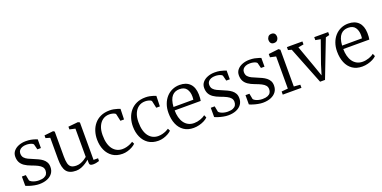

<svg xmlns="http://www.w3.org/2000/svg" viewBox="-15 -1615 4891 2459"><g transform="rotate(-20 2431.0 -385.5)"><path d="M222.5 11Q191.5 11 155.8 4Q120 -3 89.5 -12.8Q59 -22.5 43 -31V-157H96.5L111.5 -79Q118.5 -68.5 136.8 -58.2Q155 -48 180 -41.8Q205 -35.5 232.5 -35.5Q276.5 -35.5 303.2 -46.8Q330 -58 342.2 -78.2Q354.5 -98.5 354.5 -125.5Q354.5 -155 337.8 -175.8Q321 -196.5 287.8 -213.5Q254.5 -230.5 204.5 -248.5Q152.5 -267.5 118.2 -291Q84 -314.5 67 -346.8Q50 -379 50 -424.5Q50 -468.5 76.5 -500.2Q103 -532 147.2 -549Q191.5 -566 243.5 -566Q283 -566 313.5 -560Q344 -554 365.2 -546.5Q386.5 -539 397 -535.5V-416.5H348.5L330 -489.5Q325 -498.5 310.5 -505.5Q296 -512.5 276 -516.5Q256 -520.5 235.5 -520.5Q202 -521 177 -511Q152 -501 138.2 -483.2Q124.5 -465.5 124.5 -441.5Q124.5 -403.5 143.8 -381.8Q163 -360 193 -346Q223 -332 256 -318.5Q289 -305 320 -290.5Q351 -276 375.5 -257Q400 -238 414.5 -211.8Q429 -185.5 429 -148Q429 -98 403 -62.5Q377 -27 330.5 -8Q284 11 222.5 11Z M956.5 9Q932.5 9 919.5 0.8Q906.5 -7.5 906.5 -33V-72Q886.5 -54 857.2 -34.8Q828 -15.5 794 -2.2Q760 11 723.5 11Q632 11 593.2 -40.2Q554.5 -91.5 554.5 -205.5V-499L495.5 -516V-553L616.5 -566H617.5L635.5 -554V-217Q635.5 -158 644.5 -121Q653.5 -84 677.8 -66.8Q702 -49.5 748.5 -49.5Q780 -49.5 808 -60Q836 -70.5 859 -85.2Q882 -100 897.5 -113.5V-499L821.5 -516V-553L954 -566H955.5L978.5 -554V-43.5H1040L1039 -6Q1022.5 -1.5 1002.5 3.8Q982.5 9 956.5 9Z M1357 11Q1276 11 1221.2 -26.5Q1166.5 -64 1138.2 -127.8Q1110 -191.5 1109.5 -270.5Q1109 -330 1126 -383.8Q1143 -437.5 1177.5 -479.2Q1212 -521 1264.2 -545Q1316.5 -569 1387 -569Q1416 -569 1443.2 -563.8Q1470.5 -558.5 1492.2 -551.5Q1514 -544.5 1526.5 -539L1522.5 -396.5H1473L1452 -492.5Q1450.5 -500.5 1437.2 -507.2Q1424 -514 1405 -518.2Q1386 -522.5 1366 -522.5Q1314.5 -522.5 1276.5 -495.8Q1238.5 -469 1217 -419.5Q1195.5 -370 1195.5 -301.5Q1195 -236.5 1208.5 -188.2Q1222 -140 1246.5 -108.8Q1271 -77.5 1304 -62Q1337 -46.5 1375 -46.5Q1405.5 -46.5 1433.2 -53.8Q1461 -61 1483.8 -71.5Q1506.5 -82 1521.5 -92.5L1537.5 -60Q1519 -41.5 1489.8 -25.2Q1460.5 -9 1426 1Q1391.5 11 1357 11Z M1845.5 11Q1764.5 11 1709.8 -26.5Q1655 -64 1626.8 -127.8Q1598.5 -191.5 1598 -270.5Q1597.5 -330 1614.5 -383.8Q1631.5 -437.5 1666 -479.2Q1700.5 -521 1752.8 -545Q1805 -569 1875.5 -569Q1904.5 -569 1931.8 -563.8Q1959 -558.5 1980.8 -551.5Q2002.5 -544.5 2015 -539L2011 -396.5H1961.5L1940.5 -492.5Q1939 -500.5 1925.8 -507.2Q1912.5 -514 1893.5 -518.2Q1874.5 -522.5 1854.5 -522.5Q1803 -522.5 1765 -495.8Q1727 -469 1705.5 -419.5Q1684 -370 1684 -301.5Q1683.5 -236.5 1697 -188.2Q1710.5 -140 1735 -108.8Q1759.5 -77.5 1792.5 -62Q1825.5 -46.5 1863.5 -46.5Q1894 -46.5 1921.8 -53.8Q1949.5 -61 1972.2 -71.5Q1995 -82 2010 -92.5L2026 -60Q2007.5 -41.5 1978.2 -25.2Q1949 -9 1914.5 1Q1880 11 1845.5 11Z M2326 11Q2247.5 11 2193.8 -26Q2140 -63 2112.8 -128.5Q2085.5 -194 2085.5 -279.5Q2085.5 -344 2104.8 -397.2Q2124 -450.5 2158.5 -489Q2193 -527.5 2239.5 -548.2Q2286 -569 2341 -569Q2429.5 -569 2479.5 -518.8Q2529.5 -468.5 2532.5 -371.5Q2532.5 -343 2531.5 -321.5Q2530.5 -300 2526.5 -283.5H2171.5Q2171.5 -233 2182.8 -189.8Q2194 -146.5 2216.8 -114Q2239.5 -81.5 2273.5 -63.5Q2307.5 -45.5 2352 -45.5Q2395 -45.5 2438.8 -61Q2482.5 -76.5 2505.5 -96.5L2521.5 -60Q2502.5 -40.5 2471.5 -24.5Q2440.5 -8.5 2402.5 1.2Q2364.5 11 2326 11ZM2172.5 -330 2443 -330.5Q2444.5 -338.5 2445.2 -352Q2446 -365.5 2446 -374.5Q2446 -436 2417 -477.2Q2388 -518.5 2321 -518.5Q2291 -518.5 2265.2 -508.5Q2239.5 -498.5 2219.8 -476.2Q2200 -454 2188 -418Q2176 -382 2172.5 -330Z M2797 11Q2766 11 2730.2 4Q2694.5 -3 2664 -12.8Q2633.5 -22.5 2617.5 -31V-157H2671L2686 -79Q2693 -68.5 2711.2 -58.2Q2729.5 -48 2754.5 -41.8Q2779.5 -35.5 2807 -35.5Q2851 -35.5 2877.8 -46.8Q2904.5 -58 2916.8 -78.2Q2929 -98.5 2929 -125.5Q2929 -155 2912.2 -175.8Q2895.5 -196.5 2862.2 -213.5Q2829 -230.5 2779 -248.5Q2727 -267.5 2692.8 -291Q2658.5 -314.5 2641.5 -346.8Q2624.5 -379 2624.5 -424.5Q2624.5 -468.5 2651 -500.2Q2677.5 -532 2721.8 -549Q2766 -566 2818 -566Q2857.5 -566 2888 -560Q2918.5 -554 2939.8 -546.5Q2961 -539 2971.5 -535.5V-416.5H2923L2904.5 -489.5Q2899.5 -498.5 2885 -505.5Q2870.5 -512.5 2850.5 -516.5Q2830.5 -520.5 2810 -520.5Q2776.5 -521 2751.5 -511Q2726.5 -501 2712.8 -483.2Q2699 -465.5 2699 -441.5Q2699 -403.5 2718.2 -381.8Q2737.5 -360 2767.5 -346Q2797.5 -332 2830.5 -318.5Q2863.5 -305 2894.5 -290.5Q2925.5 -276 2950 -257Q2974.5 -238 2989 -211.8Q3003.5 -185.5 3003.5 -148Q3003.5 -98 2977.5 -62.5Q2951.5 -27 2905 -8Q2858.5 11 2797 11Z M3270 11Q3239 11 3203.2 4Q3167.5 -3 3137 -12.8Q3106.5 -22.5 3090.5 -31V-157H3144L3159 -79Q3166 -68.5 3184.2 -58.2Q3202.5 -48 3227.5 -41.8Q3252.5 -35.5 3280 -35.5Q3324 -35.5 3350.8 -46.8Q3377.5 -58 3389.8 -78.2Q3402 -98.5 3402 -125.5Q3402 -155 3385.2 -175.8Q3368.5 -196.5 3335.2 -213.5Q3302 -230.5 3252 -248.5Q3200 -267.5 3165.8 -291Q3131.5 -314.5 3114.5 -346.8Q3097.5 -379 3097.5 -424.5Q3097.5 -468.5 3124 -500.2Q3150.5 -532 3194.8 -549Q3239 -566 3291 -566Q3330.5 -566 3361 -560Q3391.5 -554 3412.8 -546.5Q3434 -539 3444.5 -535.5V-416.5H3396L3377.5 -489.5Q3372.5 -498.5 3358 -505.5Q3343.5 -512.5 3323.5 -516.5Q3303.5 -520.5 3283 -520.5Q3249.5 -521 3224.5 -511Q3199.5 -501 3185.8 -483.2Q3172 -465.5 3172 -441.5Q3172 -403.5 3191.2 -381.8Q3210.5 -360 3240.5 -346Q3270.5 -332 3303.5 -318.5Q3336.5 -305 3367.5 -290.5Q3398.5 -276 3423 -257Q3447.5 -238 3462 -211.8Q3476.5 -185.5 3476.5 -148Q3476.5 -98 3450.5 -62.5Q3424.5 -27 3378 -8Q3331.5 11 3270 11Z M3541.5 0V-42.5L3629 -50.5V-488.5L3551 -505.5V-550L3687.5 -566H3690L3710 -550V-49.5L3796.5 -42.5V0ZM3663.5 -659Q3636.5 -659 3622.5 -675.2Q3608.5 -691.5 3608.5 -716.5Q3608.5 -741 3623.8 -761.5Q3639 -782 3670.5 -782H3671.5Q3699 -782 3713 -765.5Q3727 -749 3727 -724.5Q3727 -699.5 3711.8 -679.2Q3696.5 -659 3664.5 -659Z M4047.5 8 3846.5 -500.5 3799.5 -513.5V-554H4011V-513.5L3937 -500.5L4044 -202L4093 -61.5L4134.5 -197.5L4241.5 -500.5L4172 -513.5V-554H4362V-513.5L4311 -500.5L4114.5 8Z M4624 11Q4545.5 11 4491.8 -26Q4438 -63 4410.8 -128.5Q4383.5 -194 4383.5 -279.5Q4383.5 -344 4402.8 -397.2Q4422 -450.5 4456.5 -489Q4491 -527.5 4537.5 -548.2Q4584 -569 4639 -569Q4727.5 -569 4777.5 -518.8Q4827.5 -468.5 4830.5 -371.5Q4830.5 -343 4829.5 -321.5Q4828.5 -300 4824.5 -283.5H4469.5Q4469.5 -233 4480.8 -189.8Q4492 -146.5 4514.8 -114Q4537.5 -81.5 4571.5 -63.5Q4605.5 -45.5 4650 -45.5Q4693 -45.5 4736.8 -61Q4780.5 -76.5 4803.5 -96.5L4819.5 -60Q4800.5 -40.5 4769.5 -24.5Q4738.5 -8.5 4700.5 1.2Q4662.5 11 4624 11ZM4470.5 -330 4741 -330.5Q4742.5 -338.5 4743.2 -352Q4744 -365.5 4744 -374.5Q4744 -436 4715 -477.2Q4686 -518.5 4619 -518.5Q4589 -518.5 4563.2 -508.5Q4537.5 -498.5 4517.8 -476.2Q4498 -454 4486 -418Q4474 -382 4470.5 -330Z"/></g></svg>

Font: Merriweather 20pt Light
Style: Regular
Weight: 300
Version: Version 2.100